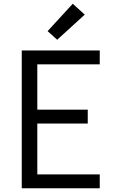

<svg xmlns="http://www.w3.org/2000/svg" viewBox="-20 -1004 640 1024"><path d="M96 0V-735H512V-661H179V-419H448V-345H179V-74H512V0ZM285 -792 234 -838 368 -984 432 -926Z"/></svg>

Font: Iosevka Meiseki Sans
Style: Regular
Weight: 400
Monospace: yes
Designer: Belleve Invis
Foundry: Belleve Invis
Version: Version 11.2.6; ttfautohint (v1.8.4)